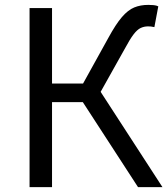

<svg xmlns="http://www.w3.org/2000/svg" viewBox="-20 -766 688 786"><path d="M101 0V-733H193V-424H320L423 -610Q454 -667 479 -696Q504 -725 529.5 -735.5Q555 -746 587 -746Q598 -746 609 -745Q620 -744 628 -740L612 -655Q604 -657 597.5 -657.5Q591 -658 586 -658Q570 -658 556 -651.5Q542 -645 527 -625.5Q512 -606 490 -565L392 -390L645 0H545L319 -348H193V0Z"/></svg>

Font: Noto Sans TC
Style: Regular
Weight: 400
Designer: Ryoko NISHIZUKA  (kana, bopomofo & ideographs); Paul D. Hunt (Latin, Greek & Cyrillic); Sandoll Communications , Soo-you
Foundry: Adobe
Version: Version 2.004-H2;hotconv 1.0.118;makeotfexe 2.5.65603